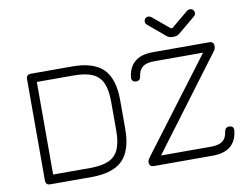

<svg xmlns="http://www.w3.org/2000/svg" viewBox="-87 -976 1433 1102"><g transform="rotate(-10 629.0 -425.0)"><path d="M841 -850.5C841 -850.5 841 -850.5 841 -850.5C847.5 -850.5 853 -848.5 858.5 -844C858.5 -844 858.5 -844 858.5 -844C858.5 -844 957.5 -761.5 957.5 -761.5C957.5 -761.5 966.5 -761.5 966.5 -761.5C966.5 -761.5 1065.5 -844 1065.5 -844C1071 -848.5 1076.5 -850.5 1083 -850.5C1083 -850.5 1083 -850.5 1083 -850.5C1090 -850.5 1096 -848 1101 -843.5C1106 -838.5 1108.5 -832.5 1108.5 -825.5C1108.5 -825.5 1108.5 -825.5 1108.5 -825.5C1108.5 -817 1105 -810.5 1098 -805C1098 -805 1098 -805 1098 -805C1098 -805 999 -722.5 999 -722.5C989.5 -715 979 -711 967.5 -711C967.5 -711 967.5 -711 967.5 -711C967.5 -711 956.5 -711 956.5 -711C945 -711 934.5 -715 925 -722.5C925 -722.5 925 -722.5 925 -722.5C925 -722.5 826.5 -805 826.5 -805C819.5 -810.5 816 -817 816 -825.5C816 -825.5 816 -825.5 816 -825.5C816 -832.5 818.5 -838.5 823.5 -843.5C828 -848 834 -850.5 841 -850.5ZM361 0C361 0 120 0 120 0C102.5 0 93.5 -9 93.5 -26.5C93.5 -26.5 93.5 -26.5 93.5 -26.5C93.5 -26.5 93.5 -618 93.5 -618C93.5 -635.5 102.5 -644.5 120 -644.5C120 -644.5 120 -644.5 120 -644.5C120 -644.5 361 -644.5 361 -644.5C444 -644.5 504.5 -625.5 542.5 -587.5C580 -549.5 599 -489 599 -406C599 -406 599 -406 599 -406C599 -406 599 -238.5 599 -238.5C599 -155.5 580 -95 542.5 -57C504.5 -19 444 0 361 0C361 0 361 0 361 0ZM146 -592C146 -592 146 -52.5 146 -52.5C146 -52.5 361 -52.5 361 -52.5C406.5 -52.5 442.5 -58.5 470 -70.5C497 -82.5 516.5 -102 528.5 -129.5C540.5 -156.5 546.5 -193 546.5 -238.5C546.5 -238.5 546.5 -238.5 546.5 -238.5C546.5 -238.5 546.5 -406 546.5 -406C546.5 -451.5 540.5 -487.5 528.5 -515C516.5 -542 497 -561.5 470 -574C442.5 -586 406.5 -592 361 -592C361 -592 361 -592 361 -592C361 -592 146 -592 146 -592ZM1067 0C1067 0 725 0 725 0C706.5 0 697.5 -9 697.5 -26.5C697.5 -26.5 697.5 -26.5 697.5 -26.5C697.5 -31 698.5 -35.5 701 -40C703 -44 706 -49 710 -55C710 -55 710 -55 710 -55C710 -55 1122.5 -602 1122.5 -602C1122.5 -602 1122.5 -592 1122.5 -592C1122.5 -592 829 -592 829 -592C800.5 -592 778.5 -586.5 763.5 -575.5C748 -564 739 -546 735.5 -521.5C735.5 -521.5 735.5 -521.5 735.5 -521.5C734.5 -513 732 -507 727.5 -502.5C723 -498 716.5 -496 708 -496C708 -496 708 -496 708 -496C699.5 -496 693 -498.5 688.5 -503.5C684 -508 682 -515 682.5 -523.5C682.5 -523.5 682.5 -523.5 682.5 -523.5C687 -563 701.5 -593.5 726.5 -614C751 -634.5 785.5 -644.5 829 -644.5C829 -644.5 829 -644.5 829 -644.5C829 -644.5 1160 -644.5 1160 -644.5C1177.5 -644.5 1186.5 -635.5 1186.5 -618C1186.5 -618 1186.5 -618 1186.5 -618C1186.5 -612.5 1186 -607.5 1184.5 -603C1183 -598.5 1180 -593 1175.5 -587.5C1175.5 -587.5 1175.5 -587.5 1175.5 -587.5C1175.5 -587.5 763.5 -37.5 763.5 -37.5C763.5 -37.5 763.5 -52.5 763.5 -52.5C763.5 -52.5 1067 -52.5 1067 -52.5C1096.5 -52.5 1118.5 -58 1133.5 -69C1148.5 -80 1157.5 -98 1161 -123C1161 -123 1161 -123 1161 -123C1162.5 -131.5 1165 -137.5 1169.5 -142C1174 -146.5 1180 -148.5 1188 -148.5C1188 -148.5 1188 -148.5 1188 -148.5C1196.5 -148.5 1203.5 -146 1208.5 -141.5C1213 -136.5 1215 -129.5 1214 -121C1214 -121 1214 -121 1214 -121C1205.5 -40.5 1156.5 0 1067 0C1067 0 1067 0 1067 0Z"/></g></svg>

Font: Jura-Fortis-Regular
Style: Regular
Weight: 500
Designer: Daniel Johnson, Alexei Vanyashin, Mirko Velimirovic
Foundry: Daniel Johnson
Version: ""